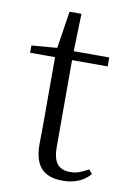

<svg xmlns="http://www.w3.org/2000/svg" viewBox="-80 -716 521 780"><g transform="rotate(10 181.0 -326.5)"><path d="M152 -475V-512H334V-475ZM234 14Q173 14 144.5 -18Q116 -50 116 -115Q116 -138 116.5 -156.5Q117 -175 117 -201V-475H14V-505L137 -515L117 -500L143 -667H192L187 -496V-485V-116Q187 -69 204.5 -47.5Q222 -26 256 -26Q279 -26 296 -32.5Q313 -39 333 -50L347 -33Q327 -10 299 2Q271 14 234 14Z"/></g></svg>

Font: Noto Serif JP ExtraLight Light
Style: Regular
Weight: 300
Version: Version 2.003-H1;hotconv 1.1.1;makeotfexe 2.6.0